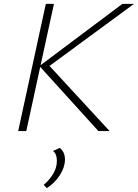

<svg xmlns="http://www.w3.org/2000/svg" viewBox="-20 -678 713 993"><path d="M236 -337 547 0H489L188 -332L116 0H74L217 -658H259L190 -341L613 -658H673ZM206 278Q231 257 249 230.5Q267 204 272 177Q274 168 274 152Q274 117 254 103L289 87Q316 108 316 147Q316 186 290 227Q264 268 222 295Z"/></svg>

Font: Ysabeau Light
Style: Italic
Weight: 300
Italic angle: -12°
Designer: Christian Thalmann (Catharsis Fonts)
Version: Version 0.003